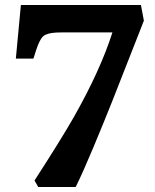

<svg xmlns="http://www.w3.org/2000/svg" viewBox="-20 -580 615 763"><path d="M131.8 163.1 117.2 137.2Q224.6 -28.8 273.4 -114.7Q378.9 -300.8 426.8 -451.2H226.1Q201.7 -451.2 186.5 -449Q171.4 -446.8 160.9 -441.9Q150.4 -437 143.6 -426.3Q136.7 -415.5 131.3 -402.1Q126 -388.7 118.7 -365.7Q117.7 -361.8 116.9 -359.6Q116.2 -357.4 115 -353.8Q113.8 -350.1 112.8 -347.2H43L63 -560.1H540L551.8 -498Q543.5 -477.1 527.3 -435.5Q460.4 -264.2 427.2 -180.7Q394 -97.2 351.6 4.4Q309.1 106 280.8 163.1Z"/></svg>

Font: Literata Book
Style: Bold
Weight: 700
Designer: Latin by Veronika Burian and Jose Scaglione. Greek by Irene Vlachou. Cyrillic by Vera Evstafieva
Foundry: TypeTogether
Version: Version 2.003;PS 002.003;hotconv 1.0.88;makeotf.lib2.5.64775